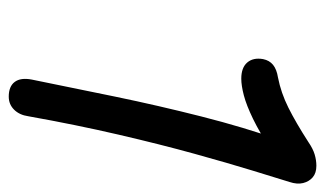

<svg xmlns="http://www.w3.org/2000/svg" viewBox="-176 -574 761 450"><g transform="rotate(90 205.0 -348.5)"><path d="M252 -34Q249 -13 236.5 -0.5Q224 12 206 12Q182 12 171.5 -2Q161 -16 166 -42Q185 -136 206 -237.5Q227 -339 252.5 -439.5Q278 -540 309 -628L335 -605Q290 -576 258 -560.5Q226 -545 203 -539Q180 -533 164 -533Q138 -533 126 -547Q114 -561 118 -584Q121 -599 131.5 -607.5Q142 -616 161 -619Q197 -626 232 -643.5Q267 -661 312 -690Q328 -701 341.5 -705Q355 -709 368 -709Q385 -709 395 -700.5Q405 -692 408.5 -678Q412 -664 406 -646Q397 -617 379.5 -560Q362 -503 340 -423.5Q318 -344 295 -245Q272 -146 252 -34Z"/></g></svg>

Font: Shantell Sans
Style: Italic
Weight: 400
Italic angle: -11°
Designer: Stephen Nixon, Anya Danilova, Shantell Martin
Foundry: Arrow Type
Version: Version 1.011;[c5ecc13dd]